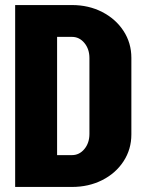

<svg xmlns="http://www.w3.org/2000/svg" viewBox="-20 -740 575 760"><path d="M500 -208Q500 -149 469 -101.5Q438 -54 384.5 -27Q331 0 265 0H40V-720H265Q331 -720 384.5 -692.5Q438 -665 469 -617.5Q500 -570 500 -511ZM334 -510Q334 -546 314 -570Q294 -594 265 -594H206V-126H265Q294 -126 314 -150Q334 -174 334 -210Z"/></svg>

Font: Akshar
Style: Bold
Weight: 700
Designer: Tall Chai
Foundry: Tall Chai
Version: Version 1.000